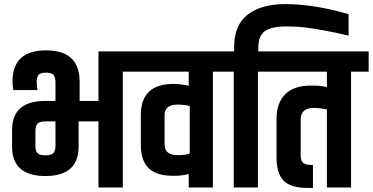

<svg xmlns="http://www.w3.org/2000/svg" viewBox="-20 -916 1821 938"><path d="M251 -203V-323H202Q173 -323 163 -311.5Q153 -300 153 -277V-203Q153 -180 163 -168.5Q173 -157 202 -157Q231 -157 241 -168.5Q251 -180 251 -203ZM251 -423V-514Q251 -538 242 -549.5Q233 -561 205 -561Q177 -561 168 -549.5Q159 -538 159 -514L163 -476H45Q41 -500 41 -517Q41 -670 205 -670Q369 -670 369 -517V-423H461V-665H666V-566H580V0H461V-323H364V-200Q364 -56 202 -56Q39 -56 39 -200V-281Q39 -423 202 -423Z M902 -497V-566H595V-665H1106V-566H1020V0H902V-66Q870 -57 828 -57Q743 -57 705.5 -95Q668 -133 668 -208V-354Q668 -506 828 -506Q860 -506 902 -497ZM907 -166V-398Q877 -405 848 -405Q784 -405 784 -353V-211Q784 -158 848 -158Q887 -158 907 -166Z M1124 -665V-687Q1124 -794 1190.5 -845Q1257 -896 1374 -896Q1513 -896 1683 -847V-742Q1678 -743 1652 -749Q1626 -755 1613 -757.5Q1600 -760 1573 -765.5Q1546 -771 1526 -774Q1506 -777 1480.5 -780.5Q1455 -784 1430.5 -785.5Q1406 -787 1383 -787Q1305 -787 1273.5 -763.5Q1242 -740 1242 -685V-665H1326V-566H1240V0H1122V-566H1036V-665Z M1331 -337Q1331 -412 1373 -455Q1415 -498 1499 -498Q1553 -498 1577 -490V-566H1256V-665H1781V-566H1695V0H1577V-382Q1535 -389 1515 -389Q1449 -389 1449 -333V-156Q1449 -129 1462.5 -119Q1476 -109 1509 -110V2H1482Q1399 2 1365 -34Q1331 -70 1331 -145Z"/></svg>

Font: Khand ExtraBold
Style: Regular
Weight: 800
Designer: Sanchit Sawaria and Jyotish Sonowal (Devanagari), Satya Rajpurohit (Latin)
Foundry: Indian Type Foundry
Version: Version 2.000;PS 1.0;hotconv 1.0.79;makeotf.lib2.5.61930